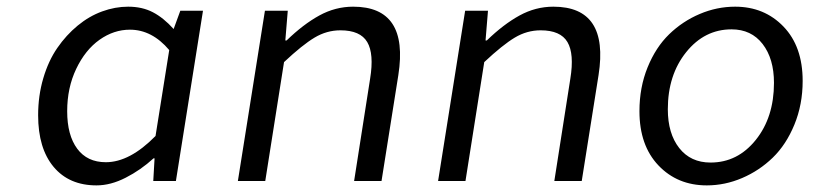

<svg xmlns="http://www.w3.org/2000/svg" viewBox="-20 -542 2438 575"><path d="M269 13.2Q187 13.2 140.6 -42.2Q94.2 -97.7 94.2 -196.8Q94.2 -255.4 109.6 -307.6Q125 -359.9 151.6 -398.4Q178.2 -437 212.6 -465.3Q247.1 -493.7 285.9 -507.8Q324.7 -522 363.8 -522Q405.8 -522 437.7 -505.4Q469.7 -488.8 500 -455.1L520 -509.8H587.9L506.8 0H439L442.9 -67.9H439.9Q401.4 -32.7 356.4 -9.8Q311.5 13.2 269 13.2ZM296.9 -56.2Q368.7 -56.2 445.8 -134.8L486.8 -392.1Q435.1 -453.1 369.1 -453.1Q320.8 -453.1 278.1 -422.9Q235.4 -392.6 208.3 -335.9Q181.2 -279.3 181.2 -209Q181.2 -137.2 211.2 -96.7Q241.2 -56.2 296.9 -56.2Z M692.4 0 773.4 -509.8H841.8L834.5 -420.9H838.4Q888.2 -469.2 936.3 -495.6Q984.4 -522 1037.6 -522Q1205.1 -522 1172.9 -316.9L1122.6 0H1040.5L1088.4 -306.2Q1100.6 -380.9 1079.8 -416Q1059.1 -451.2 999.5 -451.2Q958.5 -451.2 922.1 -429.4Q885.7 -407.7 830.6 -356L774.4 0Z M1292 0 1373 -509.8H1441.4L1434.1 -420.9H1438Q1487.8 -469.2 1535.9 -495.6Q1584 -522 1637.2 -522Q1804.7 -522 1772.5 -316.9L1722.2 0H1640.1L1688 -306.2Q1700.2 -380.9 1679.4 -416Q1658.7 -451.2 1599.1 -451.2Q1558.1 -451.2 1521.7 -429.4Q1485.4 -407.7 1430.2 -356L1374 0Z M2096.7 13.2Q2008.8 13.2 1951.9 -46.6Q1895 -106.4 1895 -209Q1895 -280.3 1919.4 -340.3Q1943.8 -400.4 1984.1 -439.5Q2024.4 -478.5 2075.7 -500.2Q2127 -522 2181.6 -522Q2269 -522 2326.4 -462.4Q2383.8 -402.8 2383.8 -299.8Q2383.8 -229 2359.1 -168.9Q2334.5 -108.9 2294.2 -69.8Q2253.9 -30.8 2202.4 -8.8Q2150.9 13.2 2096.7 13.2ZM2107.9 -55.2Q2189 -55.2 2243.4 -123Q2297.9 -190.9 2297.9 -293.9Q2297.9 -366.2 2263.9 -410.2Q2230 -454.1 2170.9 -454.1Q2089.8 -454.1 2034.9 -385.7Q1980 -317.4 1980 -214.8Q1980 -142.1 2014.2 -98.6Q2048.3 -55.2 2107.9 -55.2Z"/></svg>

Font: Office Code Pro D Italic
Style: Regular
Weight: 400
Italic angle: -9°
Designer: Nathan Rutzky & Paul D. Hunt
Foundry: Adobe Systems Incorporated
Version: Version 1.004;PS 001.004;hotconv 1.0.70;makeotf.lib2.5.58329